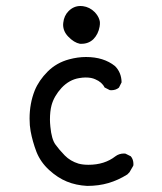

<svg xmlns="http://www.w3.org/2000/svg" viewBox="-20 -626 540 640"><path d="M266.6 -436Q239.3 -436 210.4 -428.2Q168.5 -417 138.9 -387.5Q109.4 -357.9 95.7 -324.2Q78.6 -281.2 78.6 -230.5Q78.6 -207.5 82 -189Q88.4 -154.3 101.6 -119.6Q115.2 -85.4 143.8 -59.3Q172.4 -33.2 202.9 -20.8Q233.4 -8.3 270.5 -6.3Q309.1 -6.3 341.6 -15.9Q374 -25.4 404.3 -44.4L411.6 -51.8L424.3 -73.7Q424.8 -76.2 424.8 -78.6Q424.8 -94.7 416 -105L398.4 -113.8Q396 -114.3 393.6 -114.3Q377 -114.3 364.7 -105Q328.6 -76.7 274.9 -76.7Q255.9 -76.7 241.7 -80.6Q214.4 -88.9 195.8 -107.9Q177.2 -127 165 -144Q151.9 -161.6 147.9 -203.6Q146.5 -217.3 146.5 -227.1Q146.5 -255.4 151.9 -275.4Q160.2 -305.7 185.1 -333Q210.9 -360.4 244.1 -365.7Q255.4 -367.7 265.6 -367.7Q284.7 -367.7 297.4 -361.8Q319.8 -352.5 328.6 -334.5L345.7 -325.7Q348.1 -325.2 350.6 -325.2Q366.2 -325.2 376.5 -334L385.3 -351.6Q384.8 -384.3 363.3 -405.8Q325.7 -436 266.6 -436ZM251.5 -480Q275.4 -480 291.5 -495.6Q307.6 -512.2 312 -537.1Q313 -542 313 -545.2Q313 -548.3 313 -551.8Q313 -555.2 311 -561Q307.1 -573.7 295.4 -585.9Q278.8 -602.5 256.3 -605.5Q252 -606 248 -606Q225.6 -606 208.5 -588.9Q193.4 -573.7 190.9 -550.3Q190.4 -546.9 190.4 -543.9Q190.4 -521.5 207.5 -503.9Q226.6 -483.9 246.6 -480Q249 -480 251.5 -480Z"/></svg>

Font: Bakudai
Style: Light
Weight: 300
Version: Version 1.48